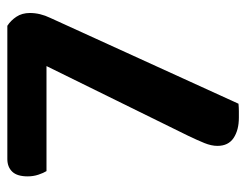

<svg xmlns="http://www.w3.org/2000/svg" viewBox="-92 -556 655 510"><g transform="rotate(-90 235.0 -300.5)"><path d="M422 -608Q436 -599 446 -584Q456 -569 456 -548Q456 -521 443 -494L215 6Q204 7 195 7Q186 7 178 7Q145 7 124 -7Q103 -21 103 -50Q103 -66 110.5 -84.5Q118 -103 130 -128L315 -504H36Q31 -512 26.5 -525.5Q22 -539 22 -554Q22 -582 34.5 -595Q47 -608 68 -608Z"/></g></svg>

Font: Baloo Bhai 2 SemiBold
Style: Regular
Weight: 600
Designer: Supriya Tembe, Noopur Datye and Ek Type
Foundry: Ek Type
Version: Version 1.640;PS 1.000;hotconv 16.6.51;makeotf.lib2.5.65220;